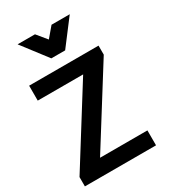

<svg xmlns="http://www.w3.org/2000/svg" viewBox="-230 -1077 1047 1186"><g transform="rotate(-30 293.5 -484.0)"><path d="M329.6 -788.6 465.8 -967.8H335.9L275.9 -897L217.8 -967.8H93.8L231 -788.6ZM522.5 0V-106.4H184.6L522.9 -646.5V-710.9H27.8V-604.5H351.6L15.1 -66.4V0Z"/></g></svg>

Font: Ride
Style: Bold
Weight: 700
Version: Version 3.000